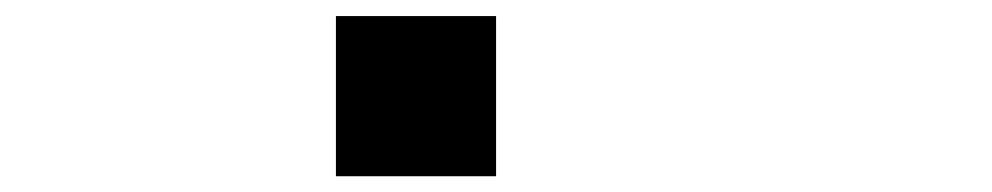

<svg xmlns="http://www.w3.org/2000/svg" viewBox="-20 -420 1240 240"><path d="M600.1 -199.7H399.9V-399.9H600.1Z"/></svg>

Font: QuinqueFive
Style: Regular
Weight: 400
Monospace: yes
Designer: GGBotNet
Foundry: GGBotNet
Version: 1.1